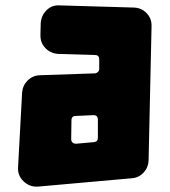

<svg xmlns="http://www.w3.org/2000/svg" viewBox="-20 -690 630 712"><path d="M476 -662Q505 -661 524 -641Q543 -621 542 -592L531 -95Q530 -69 512.5 -50Q495 -31 469 -29L121 2Q90 4 67.5 -17.5Q45 -39 47 -70L62 -347Q64 -373 82.5 -391.5Q101 -410 128 -411L333 -418Q339 -419 343.5 -423.5Q348 -428 348 -434V-470Q348 -486 332 -486L196 -490Q167 -492 148 -512Q129 -532 130 -561L131 -604Q133 -633 153 -652.5Q173 -672 202 -670ZM261 -260Q245 -260 245 -244L244 -174Q244 -166 249 -161.5Q254 -157 262 -157L329 -163Q343 -165 343 -179V-246Q343 -263 327 -263Z"/></svg>

Font: d puntillas B to tiptoe
Style: Regular
Weight: 400
Designer: deFharo
Foundry: deFharo.com
Version: Version 1.001 2012